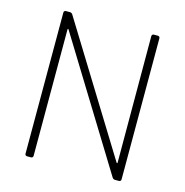

<svg xmlns="http://www.w3.org/2000/svg" viewBox="-104 -797 861 894"><g transform="rotate(15 326.5 -350.0)"><path d="M519 -690 520 -81C520 -77 517 -76 515 -80L137 -693C134 -697 130 -700 125 -700H105C99 -700 95 -696 95 -690V-10C95 -4 99 0 105 0H124C130 0 134 -4 134 -10V-619C134 -623 137 -624 139 -620L516 -7C519 -3 523 0 528 0H548C554 0 558 -4 558 -10V-690C558 -696 554 -700 548 -700H529C523 -700 519 -696 519 -690Z"/></g></svg>

Font: Barlow ExtraLight
Style: Regular
Weight: 275
Designer: Jeremy Tribby
Foundry: Tribby Type
Version: Version 1.422;hotconv 1.0.109;makeotfexe 2.5.65596